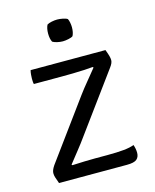

<svg xmlns="http://www.w3.org/2000/svg" viewBox="-103 -739 651 809"><g transform="rotate(-15 222.0 -334.0)"><path d="M241.5 -334.5Q258 -357 279.2 -382.5Q300.5 -408 320 -432.5L317 -435.5Q305 -434 280.8 -432.8Q256.5 -431.5 229 -431Q201.5 -430.5 179.5 -430.5H59Q57.5 -436.5 57.2 -444Q57 -451.5 57 -455.5Q57 -461 57.8 -471Q58.5 -481 61 -490.5H387.5Q394.5 -472 397.2 -461.8Q400 -451.5 400 -443.5Q400 -437 396.8 -429.8Q393.5 -422.5 387.5 -414.5L203 -162.5Q186 -138.5 164 -111Q142 -83.5 124.5 -61L127.5 -58Q153.5 -59.5 181.2 -60.2Q209 -61 227 -61H282Q322.5 -61 351.5 -63.8Q380.5 -66.5 398 -73.5Q401 -65.5 402.8 -56Q404.5 -46.5 404.5 -38Q404.5 -20 393 -10Q381.5 0 349.5 0H53.5Q46.5 -19 43.8 -28Q41 -37 41 -46Q41 -52 43.8 -59.5Q46.5 -67 53.5 -77.5ZM172 -620Q172 -642.5 179.5 -657.5Q186.5 -662 199.5 -664.8Q212.5 -667.5 224 -667.5Q234.5 -667.5 248.5 -664.8Q262.5 -662 268.5 -657.5Q272 -651 274 -640.2Q276 -629.5 276 -620Q276 -597.5 268.5 -583Q263 -578.5 248.8 -575.5Q234.5 -572.5 224 -572.5Q212.5 -572.5 199.5 -575.5Q186.5 -578.5 179.5 -583Q172 -597.5 172 -620Z"/></g></svg>

Font: Signika Light
Style: Regular
Weight: 300
Designer: Anna Giedry
Foundry: Anna Giedry
Version: Version 2.000